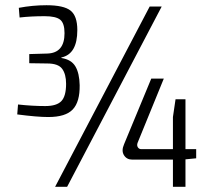

<svg xmlns="http://www.w3.org/2000/svg" viewBox="-20 -715 805 735"><path d="M285 -389Q286 -325 258.5 -296Q231 -267 165 -267Q122 -267 46 -277L49 -315Q104 -309 153 -309Q197 -309 215 -328Q233 -347 233 -394Q233 -431 218 -451.5Q203 -472 161 -472L92 -473V-508L161 -510Q227 -512 227 -588Q227 -626 210.5 -639.5Q194 -653 151 -653Q98 -653 55 -648L52 -685Q105 -695 158 -695Q224 -695 250 -674.5Q276 -654 276 -600Q276 -508 215 -495V-493Q253 -487 268.5 -461Q284 -435 285 -389ZM599 -690 237 0H191L553 -690ZM731 -109 690 -105V0H642V-104H486Q465 -104 454.5 -121Q444 -138 455 -163L559 -414H607L507 -169Q503 -159 507.5 -151.5Q512 -144 521 -144H642V-267L652 -335H690V-144H731Z"/></svg>

Font: exo2condensed_l
Style: Regular
Weight: 300
Width: 3
Designer: Natanael Gama
Version: Version 1.001;PS 001.001;hotconv 1.0.70;makeotf.lib2.5.58329